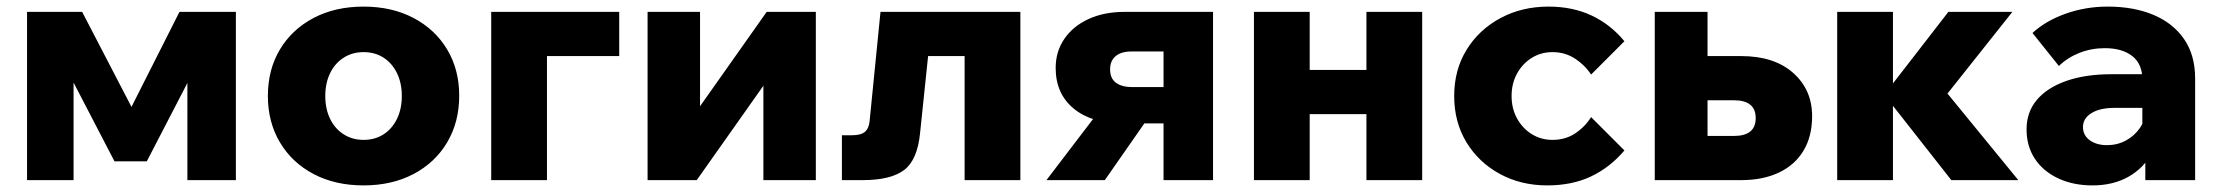

<svg xmlns="http://www.w3.org/2000/svg" viewBox="-20 -546 6718 582"><path d="M62 0V-510H229L390 -200L368 -201L524 -510H695V0H548V-454L598 -391L425 -57H327L153 -392L203 -445V0Z M1082 16Q996 16 930.5 -18.5Q865 -53 828.5 -114.5Q792 -176 792 -255Q792 -335 828.5 -396Q865 -457 930.5 -491.5Q996 -526 1082 -526Q1168 -526 1233.5 -491.5Q1299 -457 1335.5 -396Q1372 -335 1372 -256Q1372 -176 1335.5 -114.5Q1299 -53 1233.5 -18.5Q1168 16 1082 16ZM1082 -122Q1117 -122 1143 -139Q1169 -156 1183.5 -186Q1198 -216 1198 -255Q1198 -294 1183.5 -324Q1169 -354 1143 -371Q1117 -388 1082 -388Q1048 -388 1021.5 -371Q995 -354 980.5 -324Q966 -294 966 -255Q966 -216 980.5 -186Q995 -156 1021.5 -139Q1048 -122 1082 -122Z M1469 0V-510H1857V-376H1511L1638 -477V0Z M1943 0V-510H2102V-212L2095 -214L2304 -510H2453V0H2294V-298L2301 -296L2092 0Z M2532 0V-136H2562Q2590 -136 2602 -146.5Q2614 -157 2616 -179L2649 -510H3073V0H2904V-488L3026 -376H2677L2805 -488L2769 -143Q2761 -61 2720.5 -30.5Q2680 0 2595 0Z M3507 0V-490L3617 -390H3410Q3379 -390 3362 -376Q3345 -362 3345 -336Q3345 -308 3363 -295Q3381 -282 3412 -282H3560V-172H3383Q3289 -172 3234.5 -217Q3180 -262 3180 -340Q3180 -390 3206.5 -428.5Q3233 -467 3280 -488.5Q3327 -510 3389 -510H3657V0ZM3152 0 3313 -211H3476L3329 0Z M4122 0V-510H4291V0ZM3781 0V-510H3950V0ZM3860 -200V-334H4221V-200Z M4803 -191 4904 -90Q4861 -39 4803.5 -11.5Q4746 16 4670 16Q4590 16 4526 -19Q4462 -54 4425 -115Q4388 -176 4388 -255Q4388 -334 4425.5 -395Q4463 -456 4528 -491Q4593 -526 4674 -526Q4747 -526 4804.5 -499Q4862 -472 4904 -421L4803 -320Q4784 -349 4754 -368.5Q4724 -388 4686 -388Q4651 -388 4623 -370.5Q4595 -353 4578.5 -323Q4562 -293 4562 -255Q4562 -217 4578.5 -187Q4595 -157 4623 -139.5Q4651 -122 4686 -122Q4725 -122 4754.5 -141.5Q4784 -161 4803 -191Z M4996 0V-510H5156V-20L5036 -134H5237Q5269 -134 5285.5 -147.5Q5302 -161 5302 -188Q5302 -215 5285.5 -228.5Q5269 -242 5237 -242H5093V-376H5258Q5358 -376 5415.5 -325Q5473 -274 5473 -194Q5473 -133 5447 -89.5Q5421 -46 5372.5 -23Q5324 0 5258 0Z M5895 0 5686 -266H5697L5886 -510H6080L5833 -199L5837 -319L6098 0ZM5549 0V-510H5718V0Z M6634 0H6483V-104L6474 -113V-305Q6474 -352 6443.5 -376Q6413 -400 6360 -400Q6320 -400 6284 -386Q6248 -372 6221 -346L6141 -446Q6181 -483 6241.5 -504.5Q6302 -526 6369 -526Q6448 -526 6507.5 -501Q6567 -476 6600.5 -427.5Q6634 -379 6634 -308ZM6323 16Q6264 16 6218.5 -5.5Q6173 -27 6148 -65Q6123 -103 6123 -154Q6123 -206 6154 -243Q6185 -280 6243 -300.5Q6301 -321 6380 -321H6488V-219H6390Q6345 -219 6319.5 -203Q6294 -187 6294 -161Q6294 -136 6314.5 -121Q6335 -106 6367 -106Q6398 -106 6424 -120Q6450 -134 6466.5 -158Q6483 -182 6486 -212L6529 -194Q6529 -131 6503.5 -83.5Q6478 -36 6431.5 -10Q6385 16 6323 16Z"/></svg>

Font: Wix Madefor Display ExtraBold
Style: Regular
Weight: 800
Designer: Dalton Maag Ltd
Foundry: Dalton Maag Ltd
Version: Version 3.100